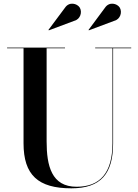

<svg xmlns="http://www.w3.org/2000/svg" viewBox="-20 -1009 752 1044"><path d="M602 -896C634.5 -904.5 646 -943.5 631 -968C617 -990 574 -1002 550.5 -966.5L461.5 -846.5L463 -844ZM384.5 -896C417 -904.5 428.5 -943.5 413.5 -968C399.5 -990 356.5 -1002 333 -966.5L243.5 -846.5L245.5 -844ZM18.5 -750V-746.5H108V-230C108 -57 187.5 15 368 15C528.5 15 595 -65 595 -230V-746.5H693.5V-750H497.5V-746.5H591.5V-230C591.5 -67.5 522.5 6.5 396.5 6.5C260 6.5 233.5 -108 233.5 -240V-746.5H333.5V-750Z"/></svg>

Font: Bodoni* 48pt Medium
Style: Regular
Weight: 500
Version: Version 2.3